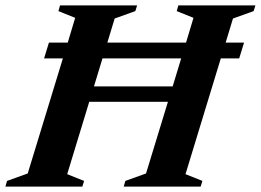

<svg xmlns="http://www.w3.org/2000/svg" viewBox="-48 -690 964 710"><path d="M115 -474 133 -532.5H202.5L230 -624L168 -649L174 -670H459L452.5 -649L376 -621.5L349 -532.5H640L667.5 -624L605.5 -649L611.5 -670H896.5L890 -649L813.5 -621.5L786.5 -532.5H854.5L836.5 -474H768.5L638 -46L700.5 -21L694 0H409.5L415.5 -21L492 -48.5L573 -313.5H282L200.5 -46L263 -21L256.5 0H-28L-22 -21L54.5 -48.5L184.5 -474ZM299.5 -370.5H590.5L622 -474H331Z"/></svg>

Font: Newsreader Text
Style: Bold Italic
Weight: 700
Italic angle: -17°
Designer: Hugues Gentile
Foundry: Production Type
Version: Version 1.001